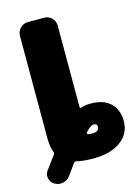

<svg xmlns="http://www.w3.org/2000/svg" viewBox="-125 -820 716 981"><g transform="rotate(-15 232.5 -330.0)"><path d="M295 -115Q312 -115 321 -122Q330 -129 330 -140Q330 -158 310 -158Q297 -158 271 -131Q263 -122 269 -118Q273 -115 295 -115ZM325 -265Q392 -265 428.5 -230Q465 -195 465 -135Q465 -69 411.5 -29.5Q358 10 266 10Q214 10 176 1Q169 0 163 7Q157 16 143 35.5Q129 55 122 64Q108 84 84.5 89Q61 94 40 82Q21 71 15.5 49Q10 27 23 9Q55 -34 75 -61Q81 -68 77 -76Q65 -106 65 -150V-693Q65 -716 82 -733Q99 -750 122 -750H208Q232 -750 248.5 -733Q265 -716 265 -693V-263Q265 -255 272 -257Q295 -265 325 -265Z"/></g></svg>

Font: Rounded Mplus 1c Black
Style: Regular
Weight: 900
Version: Version 1.059.20150529